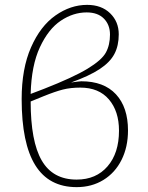

<svg xmlns="http://www.w3.org/2000/svg" viewBox="-20 -759 610 789"><path d="M506 -223Q506 -155 479.5 -102Q453 -49 405 -19.5Q357 10 295 10Q181 10 125 -80Q69 -170 69 -352Q69 -477 107.5 -564.5Q146 -652 208 -695.5Q270 -739 338 -739Q397 -739 432.5 -704.5Q468 -670 468 -618Q468 -571 450 -537Q432 -503 389.5 -475Q347 -447 272 -420Q307 -425 314 -425Q407 -425 456.5 -371.5Q506 -318 506 -223ZM106 -373 161 -394Q281 -441 339.5 -476.5Q398 -512 415 -543Q432 -574 432 -617Q432 -657 407 -682.5Q382 -708 336 -708Q281 -708 230 -674Q179 -640 144 -565Q109 -490 106 -373ZM469 -222Q469 -302 427.5 -350.5Q386 -399 310 -399Q270 -399 238.5 -391Q207 -383 160 -364L106 -342Q106 -178 151.5 -99.5Q197 -21 295 -21Q375 -21 422 -75.5Q469 -130 469 -222Z"/></svg>

Font: FiraGO UltraLight
Style: Regular
Weight: 200
Designer: bBox Type
Foundry: bBox Type GmbH
Version: Version 1.001